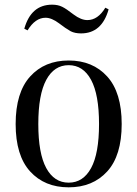

<svg xmlns="http://www.w3.org/2000/svg" viewBox="-20 -788 588 822"><path d="M439 -460.5Q501 -392 501 -257Q501 -122 439 -54Q377 14 274 14Q171 14 109 -54Q47 -122 47 -257Q47 -392 109 -460.5Q171 -529 274 -529Q377 -529 439 -460.5ZM178 -446Q144 -383 144 -257Q144 -131 178 -68.5Q212 -6 274 -6Q336 -6 370 -68.5Q404 -131 404 -257Q404 -383 370 -446Q336 -509 274 -509Q212 -509 178 -446ZM203 -768Q228 -768 246 -759Q263 -751 295 -726Q327 -702 354 -702Q399 -702 431 -755L445 -748Q416 -645 327 -645Q301 -645 283 -654Q260 -667 233 -688Q201 -712 175 -712Q131 -712 98 -658L84 -665Q113 -768 203 -768Z"/></svg>

Font: Playfair Display
Style: Regular
Weight: 400
Designer: Claus Eggers S?rensen
Foundry: Claus Eggers S?rensen
Version: Version 1.003